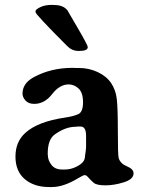

<svg xmlns="http://www.w3.org/2000/svg" viewBox="-20 -733 584 770"><path d="M325.2 -188.5Q325.2 -225.6 303.2 -225.6H292Q286.1 -224.6 283.2 -224.6Q242.7 -224.6 199.7 -193.8Q171.4 -173.8 171.4 -116.7V-113.8L171.9 -111.3Q171.9 -90.3 186.3 -71.8Q200.7 -53.2 228 -53.2H239.7Q272.9 -53.2 302.7 -74.2Q320.8 -86.9 320.8 -106.9Q323.7 -123.5 323.7 -126.5L324.2 -132.3L324.7 -135.3L325.2 -147ZM122.6 -684.1V-689Q122.6 -694.8 141.1 -704.1Q159.7 -713.4 188 -713.4H190.9L194.3 -712.9H197.3Q233.9 -712.9 250.5 -691.4Q251 -690.4 291.5 -621.1Q332 -551.8 332 -544.4Q332 -528.8 299.3 -528.8H293.9Q269 -528.8 249.5 -548.3Q122.6 -675.3 122.6 -684.1ZM515.6 -37.6Q515.6 -14.2 476.8 -2Q438 10.3 403.1 10.3Q368.2 10.3 356.4 0.5Q344.7 -9.3 335.4 -20Q326.2 -30.8 320.1 -30.8Q314 -30.8 293 -18.1Q234.9 17.1 188.5 17.1H176.8Q116.7 17.1 79.3 -14.6Q42 -46.4 42 -105.2Q42 -164.1 81.1 -199.7Q131.3 -245.6 242.2 -261.7Q275.4 -266.6 294.2 -275.4Q313 -284.2 313 -322.8Q313 -361.3 295.2 -377.9Q277.3 -394.5 255.4 -394.5Q219.2 -394.5 189 -355.5Q158.7 -316.4 117.2 -316.4Q94.2 -316.4 82.3 -329.8Q70.3 -343.3 70.3 -357.4Q70.3 -398.9 115.2 -423.3Q184.1 -460.9 271 -460.9L283.7 -460.4H295.9Q336.9 -460.4 372.1 -443.8Q407.2 -427.2 425.5 -400.1Q443.8 -373 448.2 -337.4Q452.6 -301.8 452.6 -205.6Q452.6 -109.4 456.1 -98.6Q462.9 -76.7 489.3 -65.9Q515.6 -55.2 515.6 -37.6Z"/></svg>

Font: Averia Serif Libre RX
Style: Bold
Weight: 700
Version: Version 1.002